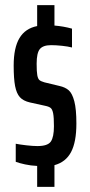

<svg xmlns="http://www.w3.org/2000/svg" viewBox="-20 -716 348 744"><path d="M41 -89V-159Q56 -156 81.5 -153Q107 -150 125 -150Q165 -150 177 -167.5Q189 -185 189 -227Q189 -261 186 -276.5Q183 -292 176.5 -297.5Q170 -303 155 -306L96 -319Q70 -325 57 -339.5Q44 -354 38.5 -382.5Q33 -411 33 -462Q33 -531 55.5 -568.5Q78 -606 124 -615V-696H191V-617Q227 -614 259 -605V-532Q244 -536 220.5 -538.5Q197 -541 178 -541Q147 -541 134.5 -526Q122 -511 122 -469Q122 -438 124.5 -424.5Q127 -411 132.5 -406Q138 -401 152 -397L210 -383Q233 -378 246.5 -366Q260 -354 268 -323.5Q276 -293 276 -237Q276 -166 255.5 -127Q235 -88 191 -76V8H124V-73Q100 -74 77 -79Q54 -84 41 -89Z"/></svg>

Font: Saira Ultra Condensed SemiBold
Style: Regular
Weight: 600
Width: 1
Designer: Hector Gatti with collaboration of the Omnibus-Type team
Foundry: Omnibus-Type
Version: Version 1.001; ttfautohint (v1.8)